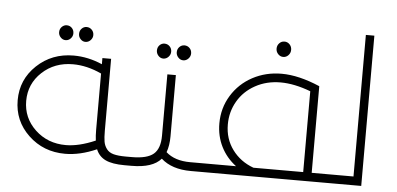

<svg xmlns="http://www.w3.org/2000/svg" viewBox="-50 -824 1909 923"><g transform="rotate(5 904.5 -362.5)"><path d="M244.1 -574.2Q230.5 -574.2 220.2 -585Q210 -595.7 210 -609.9Q210 -625.5 220.2 -635.7Q230.5 -646 244.1 -646Q258.8 -646 268.8 -635.7Q278.8 -625.5 278.8 -609.9Q278.8 -595.7 268.6 -585Q258.3 -574.2 244.1 -574.2ZM339.8 -574.2Q326.2 -574.2 316.2 -585Q306.2 -595.7 306.2 -609.9Q306.2 -625.5 316.2 -635.7Q326.2 -646 339.8 -646Q354.5 -646 364.7 -635.7Q375 -625.5 375 -609.9Q375 -595.7 364.5 -585Q354 -574.2 339.8 -574.2ZM588.9 -42Q601.6 -42 605.2 -37.1Q608.9 -32.2 608.9 -21Q608.9 -9.8 605.2 -4.9Q601.6 0 588.9 0H579.1Q519.5 0 487.1 -15.4Q454.6 -30.8 440.9 -64.9Q361.3 -29.8 289.1 -29.8Q184.6 -29.8 112.3 -98.4Q40 -167 40 -267.1Q40 -366.7 112.5 -435.3Q185.1 -503.9 290 -503.9Q359.9 -503.9 428.2 -474.1V-503.9H470.2V-157.2Q470.2 -123 473.6 -103.8Q477.1 -84.5 488.8 -69.1Q500.5 -53.7 522.5 -47.9Q544.4 -42 581.1 -42ZM289.1 -71.8Q352.1 -71.8 431.2 -106Q428.2 -128.9 428.2 -157.2V-429.2Q358.4 -461.9 290 -461.9Q201.7 -461.9 141.4 -405.8Q81.1 -349.6 81.1 -267.1Q81.1 -185.1 141.1 -128.4Q201.2 -71.8 289.1 -71.8Z M719.7 -526.9Q706.1 -526.9 696 -537.8Q686 -548.8 686 -563Q686 -578.6 696 -588.9Q706.1 -599.1 719.7 -599.1Q734.4 -599.1 744.6 -588.9Q754.9 -578.6 754.9 -563Q754.9 -548.8 744.4 -537.8Q733.9 -526.9 719.7 -526.9ZM815.9 -526.9Q802.2 -526.9 792 -537.8Q781.7 -548.8 781.7 -563Q781.7 -578.6 792 -588.9Q802.2 -599.1 815.9 -599.1Q830.6 -599.1 840.8 -588.9Q851.1 -578.6 851.1 -563Q851.1 -548.8 840.6 -537.8Q830.1 -526.9 815.9 -526.9ZM918.9 -42Q931.6 -42 935.3 -37.1Q939 -32.2 939 -21Q939 -9.8 935.3 -4.9Q931.6 0 918.9 0H898.9Q807.1 0 754.9 -46.9Q714.4 0 612.8 0H588.9Q576.2 0 572.5 -4.9Q568.8 -9.8 568.8 -21Q568.8 -32.2 572.5 -37.1Q576.2 -42 588.9 -42H610.8Q684.1 -42 715.1 -68.4Q746.1 -94.7 746.1 -157.2V-453.1H787.1V-157.2Q787.1 -112.8 774.9 -80.1Q817.4 -42 892.1 -42Z M1258.3 -622.1Q1258.3 -637.7 1268.6 -648.4Q1278.8 -659.2 1293.5 -659.2Q1308.1 -659.2 1318.4 -648.4Q1328.6 -637.7 1328.6 -622.1Q1328.6 -606.9 1318.1 -595.9Q1307.6 -585 1293.5 -585Q1279.3 -585 1268.8 -595.9Q1258.3 -606.9 1258.3 -622.1ZM1590.3 -42Q1603 -42 1606.7 -37.1Q1610.4 -32.2 1610.4 -21Q1610.4 -9.8 1606.7 -4.9Q1603 0 1590.3 0H918.5Q905.8 0 902.1 -4.9Q898.4 -9.8 898.4 -21Q898.4 -32.2 902.1 -37.1Q905.8 -42 918.5 -42H1113.3Q1066.4 -77.6 1041 -128.4Q1015.6 -179.2 1015.6 -240.2Q1015.6 -314.5 1053 -375.2Q1090.3 -436 1153.8 -470Q1217.3 -503.9 1293.5 -503.9Q1376.5 -503.9 1478.5 -460V-42ZM1056.6 -238.8Q1056.6 -169.4 1095 -117.4Q1133.3 -65.4 1197.3 -42H1437.5V-432.1Q1358.4 -461.9 1292.5 -461.9Q1224.6 -461.9 1170.2 -431.9Q1115.7 -401.9 1086.2 -350.8Q1056.6 -299.8 1056.6 -238.8Z M1680.2 -725.1H1721.2V0H1590.3Q1577.6 0 1574 -4.9Q1570.3 -9.8 1570.3 -21Q1570.3 -32.2 1574 -37.1Q1577.6 -42 1590.3 -42H1680.2Z"/></g></svg>

Font: Montserrat-Arabic ExtraLight
Style: Regular
Weight: 275
Designer: Mohamed Gaber
Foundry: Kief Type Foundry
Version: Version 5.008;PS 005.008;hotconv 1.0.88;makeotf.lib2.5.64775